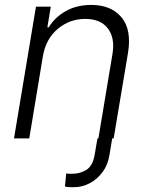

<svg xmlns="http://www.w3.org/2000/svg" viewBox="-20 -573 611 795"><path d="M383.5 0H387.4L445.7 -349.4Q456.7 -416.2 426.5 -455.4Q396.3 -494.7 332.7 -494.7Q268.5 -494.7 219.3 -453.5Q170.1 -412.3 157.7 -340.9L101.2 0H38L128.9 -545.5H190.3L176.1 -459.9H181.8Q207.4 -501.8 252.7 -527.2Q297.9 -552.6 358 -552.6Q440 -552.6 483 -501.4Q525.9 -450.3 509.9 -353.3L450.6 0H444.6L433.6 66.8Q427.6 108 405.4 138.5Q383.2 169 351.9 185.5Q320.7 202.1 286.9 202.1Q276.3 202.4 265.4 201.9Q254.6 201.3 248.9 198.9L254.3 144.9Q254.6 144.9 256 145.2Q259.6 145.6 264.9 146.3Q270.2 147 275.6 146.7Q310.7 147 337.4 130.5Q364 114 371.8 68.5Z"/></svg>

Font: Inter UI Light
Style: Italic
Weight: 300
Italic angle: 9.39999°
Designer: Rasmus Andersson
Foundry: rsms
Version: 3.2;8d6f07862